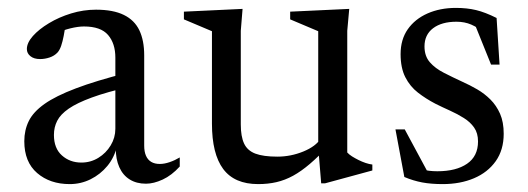

<svg xmlns="http://www.w3.org/2000/svg" viewBox="-20 -456 1337 486"><path d="M301 -271.5 309 -236.5Q250 -223 212.5 -209.2Q175 -195.5 154 -181Q133 -166.5 124.8 -150.2Q116.5 -134 116.5 -114.5Q116.5 -80.5 136.8 -62.5Q157 -44.5 186 -44.5Q209.5 -44.5 229 -56.5Q248.5 -68.5 260.2 -88Q272 -107.5 272 -130V-310Q272 -346 253.5 -367.5Q235 -389 192.5 -389Q177.5 -389 158 -384.2Q138.5 -379.5 120 -370L145.5 -393Q144 -379 141.2 -365Q138.5 -351 134.8 -340Q131 -329 125.5 -323Q117.5 -314.5 105.5 -310.5Q93.5 -306.5 81.5 -306.5Q66 -306.5 57 -313.8Q48 -321 48 -332Q48 -347.5 63.2 -364.8Q78.5 -382 103.8 -397.2Q129 -412.5 160 -422Q191 -431.5 223 -431.5Q266.5 -431.5 293.5 -418.2Q320.5 -405 332.8 -379.2Q345 -353.5 345 -316V-87.5Q345 -72 349.5 -61.8Q354 -51.5 362.8 -46.2Q371.5 -41 384.5 -41Q396 -41 409.2 -45.5Q422.5 -50 435 -57.5V-34.5Q414.5 -12 391.8 -1.5Q369 9 349.5 9Q325.5 9 308.2 -1.8Q291 -12.5 282 -32.8Q273 -53 273 -80.5L276 -85.5Q269.5 -57.5 251.8 -36Q234 -14.5 209.2 -2.2Q184.5 10 156.5 10Q106.5 10 74 -18Q41.5 -46 41.5 -98.5Q41.5 -126.5 52.8 -149.5Q64 -172.5 92.5 -192.8Q121 -213 171.8 -232.2Q222.5 -251.5 301 -271.5Z M589.5 -141Q589.5 -110.5 597.8 -92.8Q606 -75 626.2 -67.2Q646.5 -59.5 682 -59.5Q716 -59.5 747.8 -72.5Q779.5 -85.5 792 -105.5L811 -86.5Q786 -59.5 764.2 -41Q742.5 -22.5 722 -11.2Q701.5 0 680 5Q658.5 10 633.5 10Q573.5 10 545 -28.2Q516.5 -66.5 516.5 -143V-377L445.5 -407V-426.5L594 -433.5L589.5 -378ZM793 8 785.5 -83V-377L714.5 -407V-426.5L864 -433.5L859 -378V-70Q863.5 -65 871 -60.2Q878.5 -55.5 887.5 -51Q896.5 -46.5 905.5 -43.5Q914.5 -40.5 922.5 -39.5V-24.5L803 8Z M1134 -436Q1162 -436 1185 -430.5Q1208 -425 1237 -410.5L1244.5 -292.5H1223L1174 -414L1208 -372Q1189.5 -386.5 1172.8 -393.8Q1156 -401 1135.5 -401Q1098 -401 1076.2 -384.5Q1054.5 -368 1054.5 -338.5Q1054.5 -314 1068 -298.5Q1081.5 -283 1103.5 -271.8Q1125.5 -260.5 1150.5 -249Q1169.5 -240.5 1188 -229.8Q1206.5 -219 1221.5 -204Q1236.5 -189 1245.8 -168Q1255 -147 1255 -117.5Q1255 -76.5 1234.8 -48Q1214.5 -19.5 1179.8 -4.8Q1145 10 1100.5 10Q1071.5 10 1048.8 5.8Q1026 1.5 1003.5 -8L981 -128.5H1004.5L1071.5 -4L1010.5 -43Q1029.5 -34 1042.2 -29.5Q1055 -25 1065.5 -23.8Q1076 -22.5 1087 -22.5Q1134.5 -22.5 1162.2 -41.5Q1190 -60.5 1190 -98Q1190 -119 1180.2 -133Q1170.5 -147 1154.2 -157.2Q1138 -167.5 1119 -176Q1100 -184.5 1082 -193.5Q1058 -206 1038 -221.5Q1018 -237 1006 -260.5Q994 -284 994 -319Q994 -356 1012.2 -382Q1030.5 -408 1062.2 -422Q1094 -436 1134 -436Z"/></svg>

Font: Newsreader Text
Style: Regular
Weight: 400
Designer: Hugues Gentile
Foundry: Production Type
Version: Version 1.001